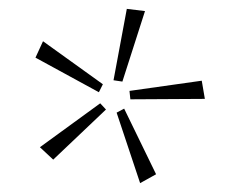

<svg xmlns="http://www.w3.org/2000/svg" viewBox="-20 -748 512 433"><path d="M236 -567 266 -728 307 -723 256 -564ZM60 -618 77 -655 212 -558 203 -540ZM274 -524 272 -543 435 -566 442 -525ZM70 -416 206 -515 219 -501 100 -388ZM243 -494 260 -503 332 -355 296 -335Z"/></svg>

Font: Ysabeau SC Light
Style: Regular
Weight: 300
Designer: Christian Thalmann (Catharsis Fonts)
Version: Version 0.003